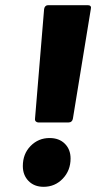

<svg xmlns="http://www.w3.org/2000/svg" viewBox="-20 -720 389 740"><path d="M115 -263 150 -685Q151 -692 155 -696Q159 -700 165 -700H319Q326 -700 329 -696Q332 -692 330 -685L261 -263Q260 -256 255.5 -252Q251 -248 244 -248H128Q122 -248 118 -252Q114 -256 115 -263ZM68 -80Q68 -127 98 -157.5Q128 -188 171 -188Q208 -188 230 -166Q252 -144 252 -109Q252 -63 222 -31.5Q192 0 148 0Q112 0 90 -22.5Q68 -45 68 -80Z"/></svg>

Font: Barlow Black
Style: Italic
Weight: 900
Italic angle: -7°
Designer: Jeremy Tribby
Foundry: Tribby Type
Version: Version 1.408